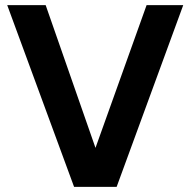

<svg xmlns="http://www.w3.org/2000/svg" viewBox="-20 -724 738 744"><path d="M267 0 8 -704H157L350 -151L548 -704H690L432 0Z"/></svg>

Font: Prodigy Sans SemiBold
Style: Regular
Weight: 600
Designer: Wei Huang
Foundry: Wei Huang
Version: Version 1.003; ttfautohint (v1.8.3)